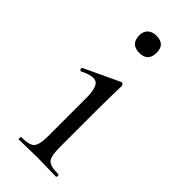

<svg xmlns="http://www.w3.org/2000/svg" viewBox="-199 -633 670 670"><g transform="rotate(45 136.0 -298.0)"><path d="M137 -511Q93 -511 93 -555Q93 -574 104.5 -585Q116 -596 137 -596Q179 -596 179 -555Q179 -511 137 -511ZM53 0Q51 0 51 -6Q51 -12 53 -12Q93 -12 105 -25Q117 -38 117 -81V-268Q117 -320 100 -332Q83 -344 39 -322Q36 -321 33.5 -323.5Q31 -326 31 -329Q31 -332 34 -334L164 -395Q167 -397 171 -393.5Q175 -390 175 -387Q175 -383 174.5 -366.5Q174 -350 173.5 -323.5Q173 -297 173 -269V-81Q173 -38 184.5 -25Q196 -12 236 -12Q239 -12 239 -6Q239 0 236 0Q225 0 194.5 -1Q164 -2 145 -2Q126 -2 95 -1Q64 0 53 0Z"/></g></svg>

Font: Cormorant
Style: Regular
Weight: 400
Designer: Christian Thalmann (Catharsis Fonts)
Version: Version 1.000;PS 001.000;hotconv 1.0.70;makeotf.lib2.5.58329